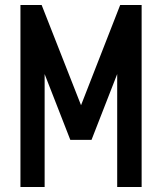

<svg xmlns="http://www.w3.org/2000/svg" viewBox="-20 -750 640 770"><path d="M462 -730H548V0H450V-453L347 -189H262L159 -453V0H62V-730H147L305 -328Z"/></svg>

Font: Tiny Medium
Style: Regular
Weight: 500
Monospace: yes
Designer: Philipp Nurullin, Konstantin Bulenkov
Foundry: JetBrains
Version: Version 2.251; ttfautohint (v1.8.4.7-5d5b)